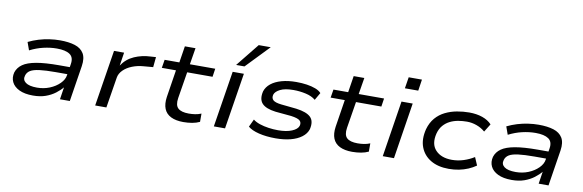

<svg xmlns="http://www.w3.org/2000/svg" viewBox="-53 -1213 5074 1670"><g transform="rotate(10 2484.5 -377.5)"><path d="M266 9Q192 9 144.5 -14Q97 -37 78.5 -75.5Q60 -114 72 -161Q86 -205 126.5 -233.5Q167 -262 244.5 -276Q322 -290 446 -290H560L550 -226H427Q338 -226 284 -219Q230 -212 203.5 -195.5Q177 -179 169 -150Q157 -112 188 -88.5Q219 -65 289 -65Q348 -65 400 -86Q452 -107 487.5 -142.5Q523 -178 528 -217L544 -318Q554 -378 516.5 -404Q479 -430 402 -430Q345 -430 284.5 -416Q224 -402 165 -372L140 -442Q183 -463 229 -477Q275 -491 323 -498Q371 -505 416 -505Q494 -505 548 -488Q602 -471 627 -430Q652 -389 641 -317L591 0H504L521 -111L524 -112Q499 -81 462 -53Q425 -25 377 -8Q329 9 266 9Z M815 0 894 -496H983L965 -379Q1006 -441 1073 -470.5Q1140 -500 1217 -503L1263 -506L1254 -416L1171 -409Q1117 -405 1070.5 -386.5Q1024 -368 994 -338Q964 -308 958 -272L914 0Z M1594 9Q1528 9 1484.5 -12.5Q1441 -34 1424 -76.5Q1407 -119 1416 -181L1454 -423H1329L1341 -496H1471L1494 -642H1588L1564 -496H1788L1777 -423H1553L1515 -189Q1505 -125 1533.5 -98.5Q1562 -72 1628 -72Q1656 -72 1683.5 -76Q1711 -80 1738 -91V-18Q1709 -4 1672 2.5Q1635 9 1594 9Z M1863 0 1942 -496H2041L1962 0ZM1961 -560 2125 -764H2231L2035 -560Z M2409 9Q2326 9 2261 -7Q2196 -23 2164 -51L2196 -119Q2220 -100 2256 -88Q2292 -76 2334 -70Q2376 -64 2418 -64Q2492 -64 2540 -84Q2588 -104 2598 -135Q2606 -164 2587.5 -181Q2569 -198 2509 -206L2369 -219Q2282 -230 2248.5 -267Q2215 -304 2232 -375Q2245 -415 2281 -444Q2317 -473 2374 -489Q2431 -505 2503 -505Q2553 -505 2596.5 -498.5Q2640 -492 2674 -479Q2708 -466 2725 -446L2687 -380Q2654 -408 2600.5 -420Q2547 -432 2491 -432Q2416 -432 2374.5 -411Q2333 -390 2324 -362Q2316 -331 2334.5 -313.5Q2353 -296 2407 -290L2543 -276Q2635 -264 2671 -228.5Q2707 -193 2690 -121Q2677 -80 2638 -50.5Q2599 -21 2540.5 -6Q2482 9 2409 9Z M3085 9Q3019 9 2975.5 -12.5Q2932 -34 2915 -76.5Q2898 -119 2907 -181L2945 -423H2820L2832 -496H2962L2985 -642H3079L3055 -496H3279L3268 -423H3044L3006 -189Q2996 -125 3024.5 -98.5Q3053 -72 3119 -72Q3147 -72 3174.5 -76Q3202 -80 3229 -91V-18Q3200 -4 3163 2.5Q3126 9 3085 9Z M3442 -615 3458 -715H3575L3560 -615ZM3355 0 3433 -496H3532L3454 0Z M3938 9Q3843 9 3778.5 -29.5Q3714 -68 3688 -136.5Q3662 -205 3685 -297Q3702 -357 3737 -397.5Q3772 -438 3820 -461.5Q3868 -485 3922.5 -495Q3977 -505 4031 -505Q4096 -505 4147.5 -487Q4199 -469 4230 -435L4186 -364Q4154 -392 4111.5 -407.5Q4069 -423 4025 -423Q3986 -423 3948 -416.5Q3910 -410 3876.5 -393.5Q3843 -377 3818 -348.5Q3793 -320 3781 -276Q3757 -180 3807 -126.5Q3857 -73 3952 -73Q4004 -73 4054 -89Q4104 -105 4147 -132L4177 -62Q4146 -40 4108.5 -24Q4071 -8 4028.5 0.5Q3986 9 3938 9Z M4494 9Q4420 9 4372.5 -14Q4325 -37 4306.5 -75.5Q4288 -114 4300 -161Q4314 -205 4354.5 -233.5Q4395 -262 4472.5 -276Q4550 -290 4674 -290H4788L4778 -226H4655Q4566 -226 4512 -219Q4458 -212 4431.5 -195.5Q4405 -179 4397 -150Q4385 -112 4416 -88.5Q4447 -65 4517 -65Q4576 -65 4628 -86Q4680 -107 4715.5 -142.5Q4751 -178 4756 -217L4772 -318Q4782 -378 4744.5 -404Q4707 -430 4630 -430Q4573 -430 4512.5 -416Q4452 -402 4393 -372L4368 -442Q4411 -463 4457 -477Q4503 -491 4551 -498Q4599 -505 4644 -505Q4722 -505 4776 -488Q4830 -471 4855 -430Q4880 -389 4869 -317L4819 0H4732L4749 -111L4752 -112Q4727 -81 4690 -53Q4653 -25 4605 -8Q4557 9 4494 9Z"/></g></svg>

Font: Nunito Sans 7pt Expanded
Style: Italic
Weight: 400
Width: 7
Italic angle: -9°
Designer: Vernon Adams
Foundry: Vernon Adams
Version: Version 3.101;gftools[0.9.27]